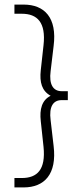

<svg xmlns="http://www.w3.org/2000/svg" viewBox="-20 -722 356 838"><path d="M83 96C174 96 229 38 214 -85L201 -197C193 -258 213 -285 249 -285H276V-324H249C213 -324 193 -352 201 -412L214 -521C230 -645 174 -702 83 -702H43V-662H75C143 -662 181 -624 170 -525L158 -416C152 -362 163 -325 201 -304C163 -285 152 -246 158 -193L170 -81C180 18 143 55 75 55H43V96Z"/></svg>

Font: MV Cash ExtraLight
Style: Regular
Weight: 200
Designer: Rodrigo Fuenzalida
Foundry: fragTYPE
Version: Version 1.100;Glyphs 3.1.2 (3151)